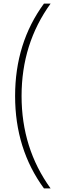

<svg xmlns="http://www.w3.org/2000/svg" viewBox="-20 -828 333 1068"><path d="M64 -294Q64 -589 224.5 -808H261.5Q100 -585 100 -294Q100 -3 261.5 220H224.5Q64 1 64 -294Z"/></svg>

Font: Encode Sans Semi Condensed Thin
Style: Regular
Weight: 250
Width: 4
Designer: Multiple Designers
Foundry: Impallari Type
Version: Version 2.000